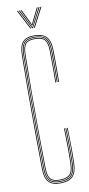

<svg xmlns="http://www.w3.org/2000/svg" viewBox="-104 -990 481 1035"><g transform="rotate(-10 136.5 -472.0)"><path d="M138.2 6Q94 6 74.5 -15.8Q55 -37.5 54.2 -87Q52.8 -187.5 52.2 -292.8Q51.8 -398 52.2 -503.6Q52.8 -609.2 54.2 -711Q55 -761.2 74.4 -782.6Q93.8 -804 137.2 -804Q182.2 -804 203.5 -782.6Q224.8 -761.2 226.2 -711Q226.5 -699 226.8 -676.4Q227 -653.8 227 -626.9Q227 -600 226.9 -575.1Q226.8 -550.2 226.2 -534H222.2Q222.8 -550.8 222.9 -584.6Q223 -618.5 223 -654.1Q223 -689.8 222.2 -711Q220.8 -760.2 200.5 -780.1Q180.2 -800 137.2 -800Q95.2 -800 77.1 -779.5Q59 -759 58.2 -711Q56.8 -611 56.2 -505.2Q55.8 -399.5 56.2 -293.5Q56.8 -187.5 58.2 -87Q59 -39 77.6 -18.5Q96.2 2 138.2 2Q184 2 204.4 -18.5Q224.8 -39 226.2 -87Q227.8 -139.2 227.6 -184.9Q227.5 -230.5 225.2 -282H229.2Q230.8 -229.5 231.2 -184.5Q231.8 -139.5 230.2 -87Q228.8 -37.5 207.5 -15.8Q186.2 6 138.2 6ZM138.2 -2Q97.8 -2 80.4 -21.4Q63 -40.8 62.2 -88Q60.8 -188 60.2 -293.8Q59.8 -399.5 60.2 -505.2Q60.8 -611 62.2 -711Q63 -757.5 79.9 -776.8Q96.8 -796 137.2 -796Q178.2 -796 197.5 -777.8Q216.8 -759.5 218.2 -711Q218.5 -699 218.8 -675.9Q219 -652.8 219 -625.6Q219 -598.5 218.9 -573.8Q218.8 -549 218.2 -534H214.2Q214.8 -556.8 214.9 -588.1Q215 -619.5 214.9 -652.1Q214.8 -684.8 214.2 -711Q213.2 -753.2 196.6 -772.6Q180 -792 137.2 -792Q99 -792 83 -774Q67 -756 66.2 -711Q64.8 -611 64.2 -505.2Q63.8 -399.5 64.2 -293.8Q64.8 -188 66.2 -88Q67 -43 83.1 -24.5Q99.2 -6 138.2 -6Q179.5 -6 198.2 -23.9Q217 -41.8 218.2 -87Q219.2 -122 219.4 -153.2Q219.5 -184.5 218.9 -215.8Q218.2 -247 217.2 -282H221.2Q222.2 -247 222.9 -215.8Q223.5 -184.5 223.4 -153.2Q223.2 -122 222.2 -87Q220.8 -40.5 201.6 -21.2Q182.5 -2 138.2 -2ZM138.2 -10Q100.8 -10 85.9 -27.2Q71 -44.5 70.2 -88Q68.8 -188 68.2 -293.8Q67.8 -399.5 68.2 -505.2Q68.8 -611 70.2 -711Q71 -754.5 85.8 -771.2Q100.5 -788 137.2 -788Q177.8 -788 193.6 -770.1Q209.5 -752.2 210.2 -711Q210.8 -690.5 210.9 -656.5Q211 -622.5 210.9 -588.5Q210.8 -554.5 210.2 -534H206.2Q207 -557.2 207 -591.9Q207 -626.5 206.9 -659.4Q206.8 -692.2 206.2 -710Q205.2 -751 190.6 -767.5Q176 -784 137.2 -784Q102 -784 88.5 -768.5Q75 -753 74.2 -711Q72.2 -611 71.6 -505.2Q71 -399.5 71.6 -293.8Q72.2 -188 74.2 -88Q75 -46 89 -30Q103 -14 138.2 -14Q175 -14 192 -29.1Q209 -44.2 210.2 -88Q211.8 -139.8 211.2 -184.6Q210.8 -229.5 209.2 -282H213.2Q214.5 -239.8 215.2 -191Q216 -142.2 214.2 -87Q213 -42.5 195.1 -26.2Q177.2 -10 138.2 -10ZM69.2 -949.8H74.2L129.2 -844H124.2ZM79.2 -949.8H84.2L131.2 -857.8L135.2 -849.5H137.2L141.2 -857.8L188.2 -949.8H193.2L138.2 -844H134.2ZM89.2 -949.8H94.2L131.8 -873.8L135.2 -864H137.2L140.8 -873.8L178.2 -949.8H183.2L143.2 -869.2L138.2 -858.2H134.2L129.2 -869.2ZM198.2 -949.8H203.2L148.2 -844H143.2Z"/></g></svg>

Font: Big Shoulders Inline Display SC Thin
Style: Regular
Weight: 100
Designer: Patric King
Foundry: XO Type Co
Version: Version 2.002